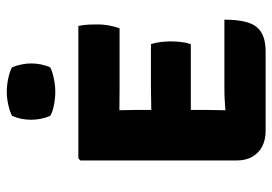

<svg xmlns="http://www.w3.org/2000/svg" viewBox="-138 -664 803 566"><g transform="rotate(-90 263.0 -380.5)"><path d="M488.5 -120Q488.5 -51.5 467 -25Q445.5 1.5 395 1.5H161Q120.5 1.5 97 -21.5Q73.5 -44.5 73.5 -84V-544.5L79.5 -550.5H470Q473.5 -534 474 -519Q474.5 -504 474.5 -491Q474.5 -478.5 471.8 -462Q469 -445.5 463 -429H284Q262.5 -429 221.5 -429.5Q221.5 -414.5 222 -403.2Q222.5 -392 222.5 -376.5V-335.5Q263 -336.5 284 -336.5H416.5Q421 -323 422.8 -306.5Q424.5 -290 424.5 -278.5Q424.5 -265.5 422.8 -248.8Q421 -232 416.5 -219H284Q275 -219 258 -219Q241 -219 222.5 -219V-176.5Q222.5 -159 222 -147Q221.5 -135 221.5 -118V-117Q238.5 -118.5 253.2 -119.2Q268 -120 289.5 -120ZM193.5 -690Q193.5 -720 205 -746Q217.5 -752.5 237.2 -757Q257 -761.5 276.5 -761.5Q295.5 -761.5 316.2 -757Q337 -752.5 348 -746Q353.5 -733 356.5 -718Q359.5 -703 359.5 -690Q359.5 -660 348 -633.5Q337 -627.5 316.2 -623Q295.5 -618.5 276.5 -618.5Q257 -618.5 236.5 -622.5Q216 -626.5 205 -633.5Q193.5 -660 193.5 -690Z"/></g></svg>

Font: Signika Negative SC
Style: Bold
Weight: 700
Designer: Anna Giedryś
Foundry: Anna Giedryś
Version: Version 2.000; ttfautohint (v1.8.3) -l 8 -r 50 -G 200 -x 9 -